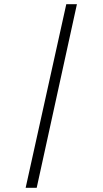

<svg xmlns="http://www.w3.org/2000/svg" viewBox="-20 -780 492 921"><path d="M103 121H156L349 -760H298Z"/></svg>

Font: Noto Serif Devanagari Condensed
Style: Regular
Weight: 400
Width: 3
Designer: Universal Thirst, Indian Type Foundry and the Monotype Design Team
Foundry: Monotype Imaging Inc.
Version: Version 2.004